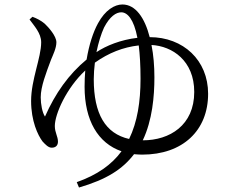

<svg xmlns="http://www.w3.org/2000/svg" viewBox="-20 -776 1040 858"><path d="M618 -149C661 -239 670 -347 670 -430C670 -481 666 -530 657 -575C750 -570 848 -505 848 -365C848 -216 738 -149 619 -149ZM399 -422C399 -446 401 -471 404 -496C466 -540 530 -565 600 -573C605 -533 608 -484 608 -424C608 -322 594 -231 557 -155C451 -179 399 -267 399 -422ZM445 -653C471 -703 499 -721 522 -721C549 -721 578 -691 594 -607C518 -598 455 -572 411 -543C420 -586 432 -625 445 -653ZM112 -689C132 -661 164 -628 164 -587C164 -518 119 -420 119 -325C119 -235 149 -172 170 -144C183 -130 196 -116 211 -116C230 -116 239 -127 239 -143C239 -167 225 -183 225 -213C225 -266 277 -383 361 -461C359 -438 358 -414 358 -388C358 -238 418 -136 523 -100C479 -40 414 6 323 38L333 62C456 26 527 -19 579 -87C591 -86 603 -85 615 -85C797 -85 910 -193 910 -357C910 -507 799 -610 649 -610C627 -696 586 -756 527 -756C492 -756 450 -731 418 -672C396 -632 378 -576 367 -510C287 -444 227 -359 181 -255C169 -273 162 -310 162 -341C162 -389 186 -450 208 -509C217 -531 232 -561 232 -587C232 -615 197 -654 180 -670C162 -685 144 -694 125 -701Z"/></svg>

Font: Noto Serif CJK JP
Style: Regular
Weight: 400
Designer: Ryoko NISHIZUKA 西塚涼子 (kana & ideographs); Frank Grießhammer (Latin, Greek & Cyrillic); Wenlong ZHANG 张文龙 (bopomofo); San
Foundry: Adobe Systems Incorporated
Version: Version 1.000;PS 1;hotconv 16.6.53;makeotf.lib2.5.65590